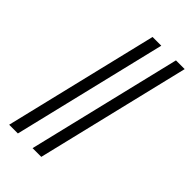

<svg xmlns="http://www.w3.org/2000/svg" viewBox="-289 -868 1137 1137"><g transform="rotate(45 280.0 -299.0)"><path d="M36 185 269 -783H342L109 185ZM232 185 465 -783H538L305 185Z"/></g></svg>

Font: Ubuntu Sans Mono
Style: Italic
Weight: 400
Italic angle: -13.5°
Monospace: yes
Designer: Dalton Maag Ltd
Foundry: Dalton Maag Ltd
Version: Version 1.006